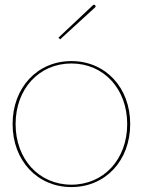

<svg xmlns="http://www.w3.org/2000/svg" viewBox="-20 -777 595 800"><path d="M223.5 -620 230.5 -613 377 -747C380 -750 377.5 -754 376 -755.5C374.5 -757 370.5 -758.5 367.5 -755.5ZM277.5 -522.5C135.5 -522.5 32.5 -412 32.5 -260C32.5 -108 135.5 2.5 277.5 2.5C419.5 2.5 522.5 -108 522.5 -260C522.5 -412 419.5 -522.5 277.5 -522.5ZM277.5 -512.5C412.5 -512.5 510 -406.5 510 -260C510 -113.5 412.5 -7.5 277.5 -7.5C142.5 -7.5 45 -113.5 45 -260C45 -406.5 142.5 -512.5 277.5 -512.5Z"/></svg>

Font: Znikomit
Style: Regular
Weight: 100
Designer: gluk
Foundry: gluk
Version: Version 0.55